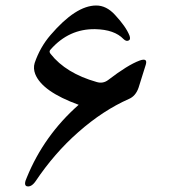

<svg xmlns="http://www.w3.org/2000/svg" viewBox="-20 -583 625 698"><path d="M331 -285C257 -306 201 -340 164 -387C159 -393 159 -398 164 -403C209 -454 263 -478 326 -477C373 -476 407 -464 429 -441C436 -434 443 -433 448 -436C453 -438 454 -444 451 -453C442 -476 424 -501 398 -529C377 -552 354 -563 330 -563C280 -563 225 -527 164 -456C138 -426 119 -392 106 -354C102 -341 103 -327 108 -314C125 -271 178 -234 266 -202C181 -127 119 -39 78 61C69 80 69 91 77 94C88 97 99 91 110 75C155 8 206 -51 264 -102C325 -156 387 -196 448 -223C465 -230 477 -244 484 -265L510 -348C515 -365 508 -370 488 -363C458 -352 420 -328 373 -292C361 -283 347 -280 331 -285Z"/></svg>

Font: XITS Math
Style: Regular
Weight: 400
Designer: MicroPress Inc., with final additions and corrections provided by Coen Hoffman, Elsevier (retired)
Version: Version 1.302